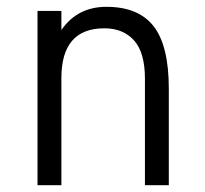

<svg xmlns="http://www.w3.org/2000/svg" viewBox="-20 -543 600 563"><path d="M405 0V-312Q405 -389 373 -424.5Q341 -460 286 -460Q160 -460 160 -314V0H90V-511H160V-455Q207 -523 292 -523Q386 -523 430.5 -466Q475 -409 475 -283V0Z"/></svg>

Font: Overpass Light
Style: Regular
Weight: 300
Designer: Delve Withrington, Thomas Jockin
Foundry: Delve Fonts
Version: Version 3.000;DELV;Overpass